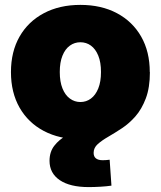

<svg xmlns="http://www.w3.org/2000/svg" viewBox="-20 -553 651 778"><path d="M305.7 11.2Q221.2 11.2 157.7 -22.2Q94.2 -55.7 59.3 -116.9Q24.4 -178.2 24.4 -260.7Q24.4 -343.8 59.3 -404.8Q94.2 -465.8 157.7 -499.5Q221.2 -533.2 305.7 -533.2Q390.6 -533.2 453.9 -499.5Q517.1 -465.8 552 -404.8Q586.9 -343.8 586.9 -260.7Q586.9 -178.2 552 -116.9Q517.1 -55.7 453.9 -22.2Q390.6 11.2 305.7 11.2ZM305.7 -139.6Q329.6 -139.6 348.4 -153.6Q367.2 -167.5 378.2 -194.6Q389.2 -221.7 389.2 -261.2Q389.2 -300.8 378.2 -327.6Q367.2 -354.5 348.4 -368.2Q329.6 -381.8 305.7 -381.8Q282.2 -381.8 263.2 -368.2Q244.1 -354.5 233.2 -327.6Q222.2 -300.8 222.2 -261.2Q222.2 -221.7 233.2 -194.6Q244.1 -167.5 263.2 -153.6Q282.2 -139.6 305.7 -139.6ZM339.4 205.1Q263.7 205.1 222.2 177Q180.7 148.9 180.7 98.6Q180.7 62.5 200 37.6Q219.2 12.7 251.5 -5.6Q283.7 -23.9 321.8 -39.8Q359.9 -55.7 398.2 -73.7Q436.5 -91.8 468.5 -116Q500.5 -140.1 519.8 -175.3Q539.1 -210.4 539.1 -260.7H587.4Q587.4 -197.8 570.8 -154.1Q554.2 -110.4 528.6 -81.3Q502.9 -52.2 473.6 -33Q444.3 -13.7 418.5 1.2Q392.6 16.1 376 31Q359.4 45.9 359.4 66.4Q359.4 81.5 368.9 88.9Q378.4 96.2 396 96.2Q402.8 96.2 409.9 95.7Q417 95.2 424.3 94.2L431.6 199.2Q413.1 202.1 387 203.6Q360.8 205.1 339.4 205.1Z"/></svg>

Font: Inter 28pt Black
Style: Regular
Weight: 900
Designer: Rasmus Andersson
Foundry: rsms
Version: Version 4.001;git-66647c0bb